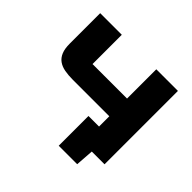

<svg xmlns="http://www.w3.org/2000/svg" viewBox="-187 -933 1295 1295"><g transform="rotate(45 461.0 -285.0)"><path d="M519.7 130V-153.8H620.5V-251.8H272.1Q228.8 -251.8 194 -258.3Q159.2 -264.8 135 -282.2Q110.8 -299.7 98 -330.5Q85.2 -361.3 85.2 -409.8V-700H291.4V-420.8Q291.4 -420.8 291.4 -420.8Q291.4 -420.8 291.4 -420.8H620.5V-700H826.7V0H705.2L695.9 130Z"/></g></svg>

Font: Science Gothic
Style: Regular
Weight: 400
Designer: Thomas Phinney, Vassil Kateliev, Brandon Buerkle
Foundry: Font Detective LLC
Version: Version 1.018